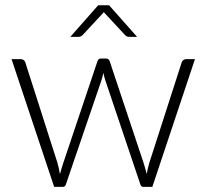

<svg xmlns="http://www.w3.org/2000/svg" viewBox="-20 -728 804 748"><path d="M739.5 -497.5 573.5 0H538Q529.5 0 526.5 -10.5L390.5 -414.5Q388 -422 386 -429.5Q384 -437 382.5 -444.5Q380 -429.5 375 -414.5L237 -10.5Q234 0 225 0H191L25 -497.5H61Q68 -497.5 72.5 -493.8Q77 -490 78.5 -485.5L204 -93Q207 -81.5 209.5 -70.8Q212 -60 213.5 -49.5Q216.5 -60 219.5 -70.8Q222.5 -81.5 226.5 -93L359.5 -489Q363 -500 373.5 -500H393Q404 -500 407.5 -489L539.5 -93Q543 -81.5 546 -71Q549 -60.5 551.5 -50Q553.5 -60.5 555.8 -71Q558 -81.5 561.5 -93L688 -485.5Q690 -491 694.5 -494.2Q699 -497.5 705 -497.5ZM514 -584.5H481.5Q474 -584.5 467 -591.5L390 -674.5Q388.5 -676 387.2 -677.5Q386 -679 384.5 -681Q383 -679 381.8 -677.5Q380.5 -676 379 -674.5L302 -591.5Q299 -588.5 295.2 -586.5Q291.5 -584.5 287.5 -584.5H254L362.5 -707.5H405Z"/></svg>

Font: LatoLatin Light
Style: Regular
Weight: 300
Designer: Lukasz Dziedzic with Adam Twardoch and Botio Nikoltchev
Foundry: tyPoland Lukasz Dziedzic
Version: Version 2.015; 2015-08-06; http://www.latofonts.com/